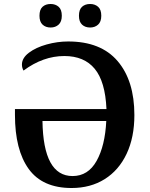

<svg xmlns="http://www.w3.org/2000/svg" viewBox="-20 -932 750 963"><path d="M55 -356V-385H514Q508 -523 455 -587Q402 -651 303 -651Q196 -651 98 -578Q90 -592 90 -608Q90 -641 125 -667.5Q160 -694 214 -709Q268 -724 322 -724Q486 -724 570 -625.5Q654 -527 654 -355Q654 -243 615 -160.5Q576 -78 505 -33.5Q434 11 339 11Q193 11 124 -84.5Q55 -180 55 -356ZM513 -325H193Q197 -49 344 -49Q422 -49 464.5 -125Q507 -201 513 -325ZM178 -853Q178 -884 193.5 -898Q209 -912 234 -912Q258 -912 274 -898Q290 -884 290 -853Q290 -823 274 -808.5Q258 -794 234 -794Q209 -794 193.5 -808.5Q178 -823 178 -853ZM376 -853Q376 -884 391.5 -898Q407 -912 432 -912Q456 -912 472 -898Q488 -884 488 -853Q488 -823 472 -808.5Q456 -794 432 -794Q407 -794 391.5 -808.5Q376 -823 376 -853Z"/></svg>

Font: Noto Serif SemiBold
Style: Regular
Weight: 600
Designer: Monotype Design Team
Foundry: Monotype Imaging Inc.
Version: Version 1.001